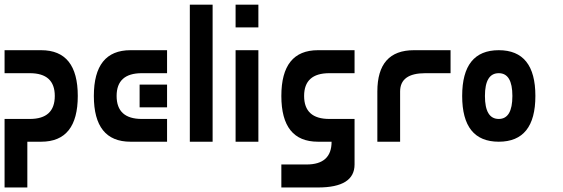

<svg xmlns="http://www.w3.org/2000/svg" viewBox="-20 -620 2463 840"><path d="M0 -400.4Q0 -375 0 -299.8Q0 -299.8 110.4 -299.8Q219.7 -299.8 219.7 -200.2Q219.7 -99.6 110.4 -99.6Q0 -99.6 0 -99.6Q0 -66.4 0 0Q0 0 160.2 0Q320.3 0 320.3 -200.2Q320.3 -400.4 160.2 -400.4Q0 -400.4 0 -400.4ZM0 0Q25.4 0 99.6 0Q99.6 49.8 99.6 200.2Q75.2 200.2 0 200.2Q0 150.4 0 0Z M710.9 -400.4Q710.9 -375 710.9 -299.8Q710.9 -299.8 600.6 -299.8Q490.2 -299.8 490.2 -200.2Q490.2 -99.6 600.6 -99.6Q710.9 -99.6 710.9 -99.6Q710.9 -66.4 710.9 0Q710.9 0 550.8 0Q390.6 0 390.6 -200.2Q390.6 -400.4 550.8 -400.4Q710.9 -400.4 710.9 -400.4ZM710.9 -250Q710.9 -225.6 710.9 -150.4Q680.7 -150.4 590.8 -150.4Q590.8 -174.8 590.8 -250Q621.1 -250 710.9 -250Z M810.5 -599.6Q810.5 -450.2 810.5 0Q835.9 0 910.2 0Q910.2 -150.4 910.2 -599.6Q885.7 -599.6 810.5 -599.6Z M1110.4 0Q1085.9 0 1010.7 0Q1010.7 -99.6 1010.7 -400.4Q1036.1 -400.4 1110.4 -400.4Q1110.4 -299.8 1110.4 0ZM1010.7 -500Q1010.7 -525.4 1010.7 -599.6Q1036.1 -599.6 1110.4 -599.6Q1110.4 -575.2 1110.4 -500Q1085.9 -500 1010.7 -500Z M1531.2 -99.6Q1531.2 -99.6 1420.9 -99.6Q1310.5 -99.6 1310.5 -200.2Q1310.5 -299.8 1420.9 -299.8Q1531.2 -299.8 1531.2 -299.8Q1531.2 -333 1531.2 -400.4Q1531.2 -400.4 1371.1 -400.4Q1210.9 -400.4 1210.9 -200.2Q1210.9 0 1371.1 0Q1531.2 0 1531.2 0Q1531.2 -33.2 1531.2 -99.6ZM1210.9 99.6Q1210.9 125 1210.9 200.2Q1210.9 200.2 1371.1 200.2Q1531.2 200.2 1531.2 99.6Q1531.2 66.4 1531.2 0Q1505.9 0 1430.7 0Q1430.7 99.6 1321.3 99.6Q1210.9 99.6 1210.9 99.6Z M1730.5 0Q1706.1 0 1630.9 0Q1630.9 -54.7 1630.9 -219.7Q1630.9 -400.4 1791 -400.4Q1951.2 -400.4 1951.2 -400.4Q1951.2 -367.2 1951.2 -299.8Q1951.2 -299.8 1840.8 -299.8Q1730.5 -299.8 1730.5 -219.7Q1730.5 -146.5 1730.5 0Z M2162.1 -400.4Q2002 -400.4 2002 -200.2Q2002 0 2162.1 0Q2322.3 0 2322.3 -200.2Q2322.3 -400.4 2162.1 -400.4ZM2162.1 -299.8Q2221.7 -299.8 2221.7 -200.2Q2221.7 -99.6 2162.1 -99.6Q2101.6 -99.6 2101.6 -200.2Q2101.6 -299.8 2162.1 -299.8Z"/></svg>

Font: Encounter VC
Style: Regular
Weight: 400
Designer: Silver Alicorn
Version: Version 1.0